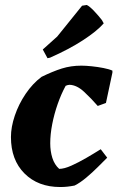

<svg xmlns="http://www.w3.org/2000/svg" viewBox="-20 -740 493 772"><path d="M222 12Q133 12 78.5 -42.5Q24 -97 24 -189Q24 -229 39.5 -275Q55 -321 83 -362.5Q111 -404 147 -431Q192 -453 228.5 -464.5Q265 -476 307 -476Q325 -476 349 -473.5Q373 -471 396 -466.5Q419 -462 432 -456V-448L406 -326L373 -314Q348 -343 318.5 -370.5Q289 -398 260 -399Q253 -399 244 -395Q226 -362 212 -322Q198 -282 190 -241Q182 -200 182 -164Q182 -132 190.5 -105Q199 -78 218 -61Q238 -61 267 -74Q296 -87 327 -105Q358 -123 385 -140L411 -106Q395 -90 373 -68Q351 -46 326.5 -25.5Q302 -5 280 6Q265 9 251 10.5Q237 12 222 12ZM171 -506 152 -541 210 -593 310 -717 329 -720Q341 -714 358.5 -695.5Q376 -677 390 -659L397 -646Q370 -615 314 -578.5Q258 -542 181 -508Z"/></svg>

Font: Labrada ExtraBold
Style: Italic
Weight: 800
Italic angle: -7°
Designer: Mercedes Jáuregui
Foundry: Omnibus-Type Team
Version: Version 1.000; ttfautohint (v1.8.4.7-5d5b)